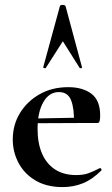

<svg xmlns="http://www.w3.org/2000/svg" viewBox="-20 -750 458 782"><path d="M235 12Q170 12 124.5 -15Q79 -42 55.5 -86.5Q32 -131 32 -182Q32 -241 61 -289Q90 -337 141 -366Q192 -395 258 -395Q317 -395 352.5 -368Q388 -341 388 -280Q388 -267 386 -258Q384 -249 377 -249H281Q283 -306 270 -340.5Q257 -375 220 -375Q180 -375 156.5 -334Q133 -293 133 -225Q133 -167 151 -125Q169 -83 204 -60Q239 -37 290 -37Q320 -37 340.5 -44.5Q361 -52 386 -65Q388 -67 391.5 -63Q395 -59 393 -56Q356 -19 317.5 -3.5Q279 12 235 12ZM98 -248 97 -267 316 -271V-249ZM314 -476Q316 -474 311 -472.5Q306 -471 304 -474L236 -582L167 -474Q166 -471 160.5 -472.5Q155 -474 156 -476L224 -725Q225 -730 235 -730Q245 -730 247 -725Z"/></svg>

Font: Cormorant Garamond Light
Style: Bold
Weight: 700
Version: Version 4.001